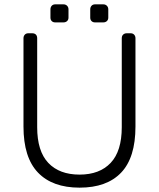

<svg xmlns="http://www.w3.org/2000/svg" viewBox="-20 -853 731 883"><path d="M563 -700H581Q591 -700 597 -693.5Q603 -687 603 -677V-271Q603 -128 537 -59Q471 10 346 10Q221 10 154.5 -59.5Q88 -129 88 -271V-677Q88 -687 94 -693.5Q100 -700 110 -700H128Q139 -700 145 -694Q151 -688 151 -677V-268Q151 -158 202 -104Q253 -50 346 -50Q438 -50 489 -104Q540 -158 540 -268V-677Q540 -688 546.5 -694Q553 -700 563 -700ZM272 -750H234Q224 -750 218 -756Q212 -762 212 -772V-810Q212 -820 218 -826.5Q224 -833 234 -833H272Q282 -833 288.5 -826.5Q295 -820 295 -810V-772Q295 -762 288.5 -756Q282 -750 272 -750ZM455 -750H417Q407 -750 401 -756Q395 -762 395 -772V-810Q395 -820 401 -826.5Q407 -833 417 -833H455Q465 -833 471.5 -826.5Q478 -820 478 -810V-772Q478 -762 471.5 -756Q465 -750 455 -750Z"/></svg>

Font: Rubik
Style: Regular
Weight: 300
Designer: Hubert & Fischer
Foundry: Hubert & Fischer
Version: Version 1.100